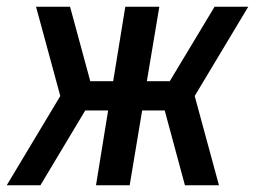

<svg xmlns="http://www.w3.org/2000/svg" viewBox="-31 -550 771 570"><path d="M-11 0H89L222 -222H290L254 0H354L391 -222H458L518 0H619L547 -265L706 -530H606L473 -309H405L442 -530H341L305 -309H237L177 -530H76L148 -265Z"/></svg>

Font: Iosevka Sparkle Medium Oblique
Style: Regular
Weight: 500
Italic angle: -9°
Designer: Belleve Invis
Foundry: Belleve Invis
Version: Version 4.5.0; ttfautohint (v1.8.3)